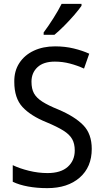

<svg xmlns="http://www.w3.org/2000/svg" viewBox="-20 -1015 539 994"><path d="M455 -244Q455 -150 392.5 -95.5Q330 -41 225 -41Q171 -41 125 -49.5Q79 -58 46 -74V-160Q81 -143 129.5 -131Q178 -119 226 -119Q295 -119 331 -151.5Q367 -184 367 -236Q367 -271 353.5 -295Q340 -319 308 -339Q276 -359 221 -382Q139 -415 96.5 -461Q54 -507 54 -591Q53 -647 80 -688.5Q107 -730 155 -752.5Q203 -775 265 -775Q317 -775 362 -764Q407 -753 442 -737L415 -660Q380 -676 342 -686Q304 -696 264 -696Q205 -696 174 -667Q143 -638 143 -592Q143 -555 156 -531.5Q169 -508 199.5 -488.5Q230 -469 282 -448Q367 -412 411 -367Q455 -322 455 -244ZM402 -985Q389 -966 364.5 -937.5Q340 -909 312 -881Q284 -853 262 -835H206V-847Q230 -879 256 -920Q282 -961 299 -995H402Z"/></svg>

Font: Noto Sans Tamil UI SemiCondensed
Style: Regular
Weight: 400
Width: 4
Designer: Jelle Bosma - Monotype Design Team
Foundry: Monotype Imaging Inc.
Version: Version 2.004; ttfautohint (v1.8.4.7-5d5b)